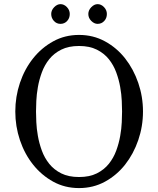

<svg xmlns="http://www.w3.org/2000/svg" viewBox="-20 -915 782 950"><path d="M371.1 -742.2Q441.4 -742.2 499.5 -710.4Q557.6 -678.7 599.1 -626Q640.6 -573.2 664.1 -504.9Q687.5 -436.5 687.5 -363.3Q687.5 -290 664.1 -221.7Q640.6 -153.3 599.1 -100.6Q557.6 -47.9 499.5 -16.1Q441.4 15.6 371.1 15.6Q300.8 15.6 243.2 -16.1Q185.5 -47.9 143.6 -100.6Q101.6 -153.3 78.6 -221.7Q55.7 -290 55.7 -363.3Q55.7 -436.5 78.6 -504.9Q101.6 -573.2 143.6 -626Q185.5 -678.7 243.2 -710.4Q300.8 -742.2 371.1 -742.2ZM371.1 -39.1Q422.9 -39.1 459 -57.1Q495.1 -75.2 518.6 -104.5Q542 -133.8 555.2 -169.9Q568.4 -206.1 574.7 -242.2Q581.1 -278.3 582.5 -310.1Q584 -341.8 584 -363.3Q584 -383.8 582.5 -416Q581.1 -448.2 574.7 -484.4Q568.4 -520.5 555.2 -556.6Q542 -592.8 518.6 -622.1Q495.1 -651.4 459 -669.4Q422.9 -687.5 371.1 -687.5Q319.3 -687.5 283.2 -669.4Q247.1 -651.4 223.6 -622.1Q200.2 -592.8 187 -556.6Q173.8 -520.5 167.5 -484.4Q161.1 -448.2 159.7 -416Q158.2 -383.8 158.2 -363.3Q158.2 -342.8 159.7 -310.5Q161.1 -278.3 167.5 -242.2Q173.8 -206.1 187 -169.9Q200.2 -133.8 223.6 -104.5Q247.1 -75.2 283.2 -57.1Q319.3 -39.1 371.1 -39.1ZM462.9 -796.9Q446.3 -796.9 431.6 -811.5Q417 -826.2 417 -845.7Q417 -864.3 431.6 -879.4Q446.3 -894.5 462.9 -894.5Q480.5 -894.5 494.6 -879.9Q508.8 -865.2 508.8 -845.7Q508.8 -825.2 495.6 -811Q482.4 -796.9 462.9 -796.9ZM279.3 -796.9Q259.8 -796.9 246.6 -811.5Q233.4 -826.2 233.4 -845.7Q233.4 -864.3 248 -879.4Q262.7 -894.5 279.3 -894.5Q296.9 -894.5 311 -879.9Q325.2 -865.2 325.2 -845.7Q325.2 -825.2 312 -811Q298.8 -796.9 279.3 -796.9Z"/></svg>

Font: Subtext
Style: Regular
Weight: 400
Designer: Christopher J. Fynn
Foundry: Christopher J. Fynn for DDC
Version: Version 1.000 preliminary